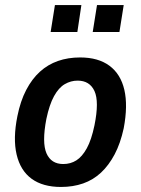

<svg xmlns="http://www.w3.org/2000/svg" viewBox="-20 -732 559 762"><path d="M222 10Q150 10 105.5 -22.5Q61 -55 46 -118.5Q31 -182 49 -271Q61 -331 84 -375Q107 -419 138.5 -447.5Q170 -476 210 -490Q250 -504 298 -504Q370 -504 414.5 -471Q459 -438 473.5 -375.5Q488 -313 471 -223Q458 -163 435 -119.5Q412 -76 381 -47Q350 -18 310 -4Q270 10 222 10ZM231 -81Q260 -81 283 -95.5Q306 -110 324.5 -143.5Q343 -177 355 -235Q374 -329 355 -370.5Q336 -412 288 -412Q261 -412 237 -398Q213 -384 194.5 -350.5Q176 -317 164 -260Q146 -166 164.5 -123.5Q183 -81 231 -81ZM348 -605 365 -712H471L454 -605ZM181 -605 198 -712H303L287 -605Z"/></svg>

Font: Nunito Sans 10pt Condensed
Style: Bold Italic
Weight: 700
Width: 3
Italic angle: -9°
Designer: Vernon Adams
Foundry: Vernon Adams
Version: Version 3.101;gftools[0.9.27]